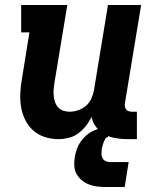

<svg xmlns="http://www.w3.org/2000/svg" viewBox="-20 -550 640 770"><path d="M214 8Q186 8 159.5 -0.5Q133 -9 113 -27Q93 -45 81 -69.5Q69 -94 64.5 -121Q60 -148 61.5 -177Q63 -206 68 -234L98 -420H65V-530H250L198 -216Q196 -203 195 -190Q194 -177 195.5 -164.5Q197 -152 201 -140Q205 -128 213.5 -119Q222 -110 234 -106Q246 -102 259 -102Q276 -102 293.5 -108Q311 -114 325 -126Q339 -138 346.5 -155Q354 -172 357 -189L413 -530H546L481 -136Q480 -129 481 -122.5Q482 -116 486 -111Q490 -106 496.5 -104Q503 -102 509 -102H529V8H491Q467 8 443.5 4Q420 0 400 -11Q380 -22 366 -40Q352 -58 347 -81Q338 -62 324.5 -45Q311 -28 293.5 -15Q276 -2 255 3Q234 8 214 8ZM480 200H405Q387 200 369.5 198Q352 196 336 189.5Q320 183 307.5 172.5Q295 162 287 147.5Q279 133 278 115Q277 97 280 79Q283 63 288.5 47.5Q294 32 303.5 18Q313 4 326.5 -7.5Q340 -19 355.5 -26Q371 -33 387 -36Q403 -39 419 -39L413 0Q406 0 402 7Q398 14 395.5 20.5Q393 27 391.5 34Q390 41 388 47Q387 57 387 66.5Q387 76 391 84Q395 92 403.5 96Q412 100 421 100H496Z"/></svg>

Font: Iosevka Curly Slab XBdEx
Style: Italic
Weight: 800
Width: 7
Italic angle: -9°
Monospace: yes
Designer: Belleve Invis
Foundry: Belleve Invis
Version: Version 11.1.0; ttfautohint (v1.8.3)